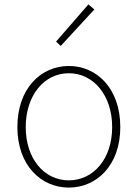

<svg xmlns="http://www.w3.org/2000/svg" viewBox="-20 -840 626 873"><path d="M293 13C419 13 527 -88 527 -262C527 -439 419 -540 293 -540C167 -540 59 -439 59 -262C59 -88 167 13 293 13ZM293 -20C181 -20 97 -118 97 -262C97 -407 181 -507 293 -507C405 -507 490 -407 490 -262C490 -118 405 -20 293 -20ZM256 -631 409 -797 382 -820 235 -651Z"/></svg>

Font: Source Han Sans CN ExtraLight
Style: Regular
Weight: 250
Designer: Ryoko NISHIZUKA (kana & ideographs); Paul D. Hunt (Latin, Greek & Cyrillic); Wenlong ZHANG (bopomofo); Sandoll Communica
Foundry: Adobe Systems Incorporated
Version: Version 1.004;PS 1.004;hotconv 16.6.51;makeotf.lib2.5.65220